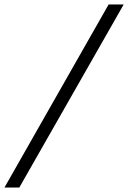

<svg xmlns="http://www.w3.org/2000/svg" viewBox="-37 -736 578 866"><path d="M-17 110H50L521 -716H453Z"/></svg>

Font: Uncut Sans Book Italic
Style: Regular
Weight: 350
Italic angle: -11°
Designer: Kasper Nordkvist
Foundry: UNCUT.wtf
Version: Version 1.304;Glyphs 3.2 (3246)